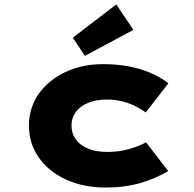

<svg xmlns="http://www.w3.org/2000/svg" viewBox="-20 -832 873 862"><path d="M455 10Q354 10 276 -26Q198 -62 154 -125Q110 -188 110 -267Q110 -348 153.5 -410Q197 -472 272.5 -508Q348 -544 443 -544Q533 -544 607.5 -522Q682 -500 736 -458L634 -327Q613 -343 585.5 -356.5Q558 -370 527 -377.5Q496 -385 461 -385Q411 -385 375 -370Q339 -355 320 -329Q301 -303 301 -268Q301 -233 320 -206.5Q339 -180 375 -165Q411 -150 459 -150Q503 -150 535.5 -157Q568 -164 592.5 -173.5Q617 -183 636 -193L735 -64Q680 -31 610.5 -10.5Q541 10 455 10ZM361 -581 307 -663 502 -812 579 -698Z"/></svg>

Font: Lexend Tera ExtraBold
Style: Regular
Weight: 800
Designer: Bonnie Shaver-Troup, Thomas Jockin
Foundry: Lexend
Version: Version 1.007